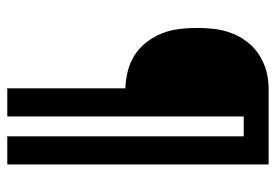

<svg xmlns="http://www.w3.org/2000/svg" viewBox="-138 -638 775 540"><g transform="rotate(90 250.0 -367.5)"><path d="M228 0V-332Q203 -333 179 -339Q155 -345 134 -358.5Q113 -372 97.5 -392.5Q82 -413 73 -436Q64 -459 61 -484Q58 -509 58 -534Q58 -559 61 -583.5Q64 -608 73 -631.5Q82 -655 97.5 -675Q113 -695 134 -708.5Q155 -722 179 -728.5Q203 -735 228 -735H442V0H363V-665H307V0Z"/></g></svg>

Font: Iosevka SS18 Medium
Style: Regular
Weight: 500
Monospace: yes
Designer: Belleve Invis
Foundry: Belleve Invis
Version: Version 25.1.1; ttfautohint (v1.8.4)